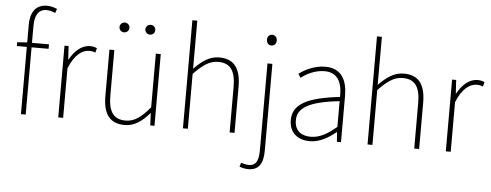

<svg xmlns="http://www.w3.org/2000/svg" viewBox="-61 -978 3592 1405"><g transform="rotate(5 1734.5 -275.5)"><path d="M110 0H145V-650C145 -729 171 -775 231 -775C251 -775 273 -770 295 -759L306 -790C281 -801 255 -807 232 -807C156 -807 110 -758 110 -655ZM37 -494H270V-527H110L37 -522Z M384 0H420V-364C461 -468 519 -505 566 -505C587 -505 596 -503 613 -496L622 -529C604 -538 589 -540 571 -540C508 -540 457 -492 422 -428H420L414 -527H384Z M873 13C946 13 1001 -29 1054 -90H1056L1060 0H1091V-527H1055V-133C990 -55 941 -20 876 -20C787 -20 750 -76 750 -192V-527H714V-188C714 -51 765 13 873 13ZM809 -662C830 -662 846 -678 846 -698C846 -718 830 -734 809 -734C790 -734 773 -718 773 -698C773 -678 790 -662 809 -662ZM1000 -662C1020 -662 1036 -678 1036 -698C1036 -718 1020 -734 1000 -734C980 -734 963 -718 963 -698C963 -678 980 -662 1000 -662Z M1300 0H1336V-403C1403 -472 1451 -507 1516 -507C1606 -507 1643 -450 1643 -334V0H1679V-339C1679 -475 1628 -540 1520 -540C1447 -540 1392 -498 1336 -441V-560V-794H1300Z M1801 256C1875 256 1911 211 1911 110V-527H1875V106C1875 174 1864 225 1803 225C1781 225 1759 218 1746 214L1737 243C1752 250 1779 256 1801 256ZM1892 -660C1912 -660 1928 -675 1928 -701C1928 -723 1912 -739 1892 -739C1871 -739 1856 -723 1856 -701C1856 -675 1871 -660 1892 -660Z M2233 13C2303 13 2369 -26 2423 -70H2426L2431 0H2461V-341C2461 -448 2423 -540 2299 -540C2213 -540 2140 -496 2107 -472L2125 -443C2159 -470 2222 -507 2297 -507C2406 -507 2428 -414 2425 -329C2188 -302 2081 -247 2081 -130C2081 -30 2151 13 2233 13ZM2236 -20C2172 -20 2118 -50 2118 -131C2118 -220 2196 -273 2425 -298V-109C2356 -50 2299 -20 2236 -20Z M2656 0H2692V-403C2759 -472 2807 -507 2872 -507C2962 -507 2999 -450 2999 -334V0H3035V-339C3035 -475 2984 -540 2876 -540C2803 -540 2748 -498 2692 -441V-560V-794H2656Z M3231 0H3267V-364C3308 -468 3366 -505 3413 -505C3434 -505 3443 -503 3460 -496L3469 -529C3451 -538 3436 -540 3418 -540C3355 -540 3304 -492 3269 -428H3267L3261 -527H3231Z"/></g></svg>

Font: Source Han Sans JP VF
Style: Regular
Weight: 250
Designer: Ryoko NISHIZUKA 西塚涼子 (kana, bopomofo & ideographs); Paul D. Hunt (Latin, Greek & Cyrillic); Sandoll Communications 산돌커뮤니
Foundry: Adobe
Version: Version 2.004;hotconv 1.0.118;makeotfexe 2.5.65603